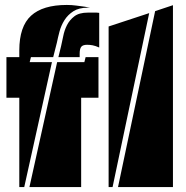

<svg xmlns="http://www.w3.org/2000/svg" viewBox="-20 -756 750 776"><path d="M378 -525V-361H308V0H99L211 -505H321L326 -525ZM105 -525 100 -505H190L78 0H58V-361H6V-525H58V-552Q58 -649 105.5 -692.5Q153 -736 250 -736Q270 -736 288 -733.5Q306 -731 322 -729L344 -725H335Q299 -725 276.5 -710.5Q254 -696 240.5 -674.5Q227 -653 220.5 -628.5Q214 -604 210 -584L195 -525ZM381 -564Q365 -571 354 -573Q343 -575 332 -575Q315 -575 308.5 -567Q302 -559 302 -539V-525H216L227 -570Q231 -586 235.5 -609.5Q240 -633 250.5 -654Q261 -675 280.5 -690Q300 -705 335 -705H360Q365 -705 370.5 -705Q376 -705 381 -704ZM679 -735V0H457L607 -711ZM419 0V-649L583 -703L435 0Z"/></svg>

Font: J.M. Nexus Grotesque
Style: Regular
Weight: 900
Designer: deFharo
Foundry: deFharo
Version: Version 3.003